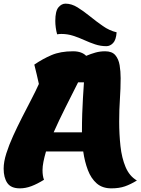

<svg xmlns="http://www.w3.org/2000/svg" viewBox="-26 -1006 775 1052"><path d="M83 26Q34 26 14 -3.5Q-6 -33 -6 -82Q-6 -119 8.5 -165Q23 -211 46 -261.5Q69 -312 95 -363Q121 -414 145.5 -461Q170 -508 187 -546Q182 -571 175 -599Q168 -627 162 -652Q207 -683 256 -704Q305 -725 374 -725Q400 -725 418 -718Q436 -711 446 -700Q472 -711 497 -718Q522 -725 550 -725Q588 -725 606 -703.5Q624 -682 629.5 -648.5Q635 -615 635 -578Q635 -521 631 -463Q627 -405 627 -340Q627 -271 634 -206Q641 -141 662 -91Q683 -41 724 -17Q690 4 658.5 15Q627 26 584 26Q535 26 504 -1Q473 -28 455.5 -74Q438 -120 430 -176H226Q217 -145 212 -119.5Q207 -94 207 -74Q207 -42 215 -21Q178 2 146 14Q114 26 83 26ZM268 -281H423Q423 -337 424.5 -382Q426 -427 428.5 -468.5Q431 -510 434 -555H402Q368 -488 332 -416Q296 -344 268 -281ZM557 -753Q525 -753 495 -763Q465 -773 435.5 -786.5Q406 -800 375 -810Q344 -820 310 -820Q305 -820 298.5 -819.5Q292 -819 287 -818Q282 -836 279.5 -855Q277 -874 277 -891Q277 -945 294 -965.5Q311 -986 333 -986Q366 -986 399 -965.5Q432 -945 466.5 -917Q501 -889 537.5 -863.5Q574 -838 613 -829Q610 -787 593.5 -770Q577 -753 557 -753Z"/></svg>

Font: Lemon
Style: Regular
Weight: 400
Designer: Eduardo Rodriguez Tunni
Foundry: Eduardo Rodriguez Tunni
Version: Version 1.003; ttfautohint (v1.8.4.7-5d5b);gftools[0.9.24]